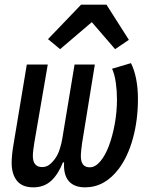

<svg xmlns="http://www.w3.org/2000/svg" viewBox="-20 -793 640 824"><path d="M437 -773 533 -622 474 -582 374 -698 238 -582 186 -625 328 -773ZM123 11Q75 11 52.5 -17.5Q30 -46 30 -94Q30 -109 32 -130Q34 -151 38 -173L95 -516H185L127 -179Q125 -165 123 -150.5Q121 -136 121 -124Q121 -76 161 -76Q179 -76 193 -87Q207 -98 219 -116Q230 -132 237 -155Q244 -178 247 -196L300 -516H387L332 -177Q330 -162 328.5 -148Q327 -134 327 -123Q327 -75 365 -75Q389 -75 410.5 -100.5Q432 -126 447.5 -167.5Q463 -209 472.5 -261Q482 -313 482 -367Q482 -403 477 -438.5Q472 -474 461 -498L542 -522Q556 -495 564 -455.5Q572 -416 572 -368Q572 -278 550.5 -199.5Q529 -121 490 -69Q430 11 345 11Q298 11 275 -16Q252 -43 255 -96H250Q230 -45 199.5 -17Q169 11 123 11Z"/></svg>

Font: IBM Plex Mono Medium
Style: Italic
Weight: 500
Italic angle: -9°
Monospace: yes
Designer: Mike Abbink, Paul van der Laan, Pieter van Rosmalen
Foundry: Bold Monday
Version: Version 2.3